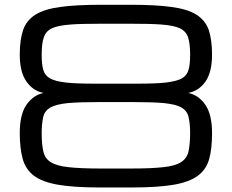

<svg xmlns="http://www.w3.org/2000/svg" viewBox="-20 -786 991 821"><path d="M793 -552.7Q793 -599.6 784.2 -626.5Q774.9 -653.3 748 -665.5Q722.7 -677.2 668.9 -681.2Q626 -684.6 528.8 -684.6H422.4Q324.2 -684.6 282.7 -681.2Q228.5 -677.2 203.1 -665.5Q176.3 -653.3 167.5 -626.5Q158.2 -601.6 158.2 -552.7Q158.2 -510.7 164.6 -488.8Q171.4 -463.4 193.4 -451.2Q214.8 -438.5 261.7 -433.1Q301.3 -428.2 388.2 -428.2H563Q649.9 -428.2 689.5 -433.1Q736.3 -438.5 758.3 -451.2Q779.8 -463.4 786.6 -488.8Q793 -510.7 793 -552.7ZM64.5 -216.8Q64.5 -295.9 92.8 -337.4Q121.6 -379.4 166.5 -388.7Q122.1 -396.5 93.3 -437Q64.5 -477.5 64.5 -552.7Q64.5 -616.2 79.1 -658.2Q92.8 -698.7 131.3 -723.1Q169.4 -747.1 238.3 -756.3Q303.2 -765.6 417.5 -765.6H533.7Q647.9 -765.6 712.9 -756.3Q781.7 -747.1 820.3 -723.1Q857.9 -698.7 872.6 -658.2Q886.7 -614.3 886.7 -552.7Q886.7 -477.1 858.4 -437Q830.1 -397 784.7 -388.7Q829.6 -379.4 858.4 -337.4Q886.7 -295.9 886.7 -216.8Q886.7 -148.9 874.5 -106.4Q862.3 -61.5 826.2 -34.7Q790.5 -7.8 723.1 3.9Q655.8 15.6 545.9 15.6H405.3Q295.4 15.6 228 3.9Q160.6 -7.8 125 -34.7Q89.8 -61.5 77.1 -106.4Q64.5 -153.3 64.5 -216.8ZM793 -216.8Q793 -256.8 786.1 -286.6Q779.8 -312.5 755.4 -326.7Q731.9 -339.8 681.2 -345.2Q630.9 -349.6 543.5 -349.6H407.7Q320.3 -349.6 270 -345.2Q219.2 -339.8 195.8 -326.7Q171.4 -312.5 165 -286.6Q158.2 -256.8 158.2 -216.8Q158.2 -168 165.5 -138.2Q171.9 -108.4 196.8 -92.8Q221.2 -76.7 272 -71.3Q322.3 -65.4 410.2 -65.4H541Q628.9 -65.4 679.2 -71.3Q730 -76.7 754.4 -92.8Q778.8 -108.4 786.1 -138.2Q793 -172.4 793 -216.8Z"/></svg>

Font: Michroma+
Style: Regular
Weight: 400
Designer: beogot
Foundry: beogot
Version: Version